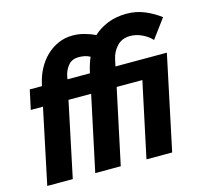

<svg xmlns="http://www.w3.org/2000/svg" viewBox="-106 -857 1027 974"><g transform="rotate(-15 407.0 -370.0)"><path d="M108 -394H44L66 -496H130L133 -509Q142 -549 161 -584.5Q180 -620 207.5 -646.5Q235 -673 270 -688.5Q305 -704 345 -704Q377 -704 406.5 -696Q436 -688 464 -675Q496 -705 540.5 -722.5Q585 -740 639 -740Q688 -740 732 -722Q776 -704 814 -675L740 -575Q720 -597 689.5 -611.5Q659 -626 628 -626Q584 -626 558 -598Q532 -570 524 -533L516 -496H786L681 0H546L630 -394H495L411 0H277L361 -394H242L159 0H25ZM382 -496Q386 -515 392.5 -537Q399 -559 407 -576Q394 -584 378 -587Q362 -590 348 -590Q313 -590 293.5 -567.5Q274 -545 267 -513L264 -496Z"/></g></svg>

Font: PTCRaleway
Style: Bold Italic
Weight: 700
Italic angle: -12°
Designer: Matt McInerney, Pablo Impallari, Rodrigo Fuenzalida
Foundry: Matt McInerney, Pablo Impallari, Rodrigo Fuenzalida
Version: Version 3.000g; ttfautohint (v1.5) -l 8 -r 28 -G 28 -x 14 -D